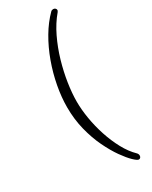

<svg xmlns="http://www.w3.org/2000/svg" viewBox="-240 -840 831 1049"><g transform="rotate(-30 175.0 -316.0)"><path d="M299 157Q306 157 310 152Q314 147 314 140Q314 130 306 122Q272 89 245.5 40Q219 -9 200.5 -65.5Q182 -122 172.5 -179Q163 -236 163 -286Q163 -338 172.5 -401Q182 -464 201 -529.5Q220 -595 249 -655.5Q278 -716 317 -762Q322 -769 322 -773Q322 -780 316.5 -784.5Q311 -789 304 -789Q295 -789 289 -783Q246 -740 211.5 -681.5Q177 -623 152.5 -555.5Q128 -488 115 -418.5Q102 -349 102 -286Q102 -210 119 -142.5Q136 -75 162.5 -20Q189 35 217 74.5Q245 114 267.5 135.5Q290 157 299 157Z"/></g></svg>

Font: Klee One
Style: Regular
Weight: 400
Designer: Fontworks Inc.
Foundry: Fontworks Inc.
Version: Version 1.100